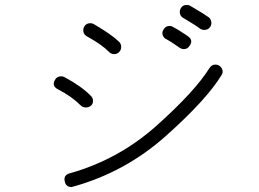

<svg xmlns="http://www.w3.org/2000/svg" viewBox="-20 -778 1040 770"><path d="M418 -569Q389 -599 329 -632Q318 -638 315 -648.5Q312 -659 317 -670Q325 -685 342 -685Q349 -685 355 -682Q426 -641 458 -610Q466 -602 466 -590Q466 -578 458 -569.5Q450 -561 438 -561Q426 -561 418 -569ZM305 -354Q267 -392 212 -420Q187 -433 200 -457Q208 -472 225 -472Q232 -472 238 -469Q307 -432 345 -393Q353 -385 353 -373Q353 -361 344.5 -354Q336 -347 324.5 -347Q313 -347 305 -354ZM267 -28Q245 -28 240 -49Q233 -76 260 -83Q456 -138 609 -275Q762 -412 820 -505Q829 -519 844 -519Q852 -519 859 -515Q869 -508 872 -497Q875 -486 868 -476Q808 -378 645.5 -233Q483 -88 275 -30Q268 -28 267 -28ZM717 -581Q709 -581 701 -586L691 -593Q664 -612 647 -621Q636 -626 632.5 -637.5Q629 -649 635 -658Q643 -674 660 -674Q667 -674 672 -671Q690 -662 723 -640L733 -633Q757 -617 740 -594Q732 -581 717 -581ZM799 -658Q789 -658 781 -664Q769 -674 715 -706Q705 -711 702 -722.5Q699 -734 705 -745Q713 -759 730 -758Q739 -758 744 -754Q802 -720 818 -708Q826 -701 827.5 -689Q829 -677 821 -667.5Q813 -658 799 -658Z"/></svg>

Font: Shin Retro Maru Gothic Regular
Style: Regular
Weight: 400
Designer: Iose
Foundry: Typographish
Version: Version 1.002